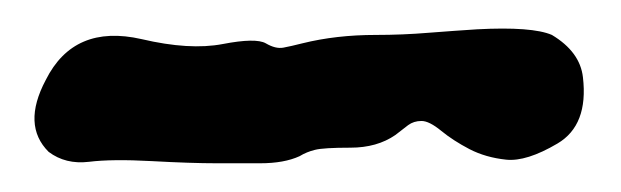

<svg xmlns="http://www.w3.org/2000/svg" viewBox="-20 -407 430 133"><path d="M13.7 -301.8Q-4.9 -320.3 11.7 -351.6Q31.2 -390.6 78.1 -379.9Q111.3 -372.1 134.3 -376.5Q157.2 -380.9 164.1 -377Q170.9 -373 176.3 -374Q181.6 -375 189.5 -377Q212.9 -382.8 240.2 -382.8Q258.8 -382.8 276.9 -384.3Q294.9 -385.7 310.5 -386.7Q348.6 -388.7 362.3 -382.8Q381.8 -371.1 383.8 -353.5Q387.7 -320.3 366.2 -307.6Q344.7 -294.9 330.6 -296.4Q316.4 -297.9 305.2 -303.7Q293.9 -309.6 285.6 -316.4Q277.3 -323.2 272 -323.2Q266.6 -323.2 262.7 -320.3Q258.8 -317.4 253.9 -313.5Q241.2 -304.7 222.7 -304.7Q204.1 -304.7 198.2 -303.2Q192.4 -301.8 187.5 -298.8Q176.8 -293.9 160.2 -293.9Q142.6 -293.9 129.9 -293.9Q112.3 -293.9 85 -295.4Q57.6 -296.9 41.5 -294.9Q25.4 -293 13.7 -301.8Z"/></svg>

Font: Creepster
Style: Regular
Weight: 400
Designer: Font Diner, Inc
Foundry: Font Diner, Inc
Version: Version 1.002